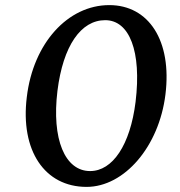

<svg xmlns="http://www.w3.org/2000/svg" viewBox="-20 -721 706 752"><path d="M319 11C467 11 603 -147 628 -351C654 -561 563 -701 408 -701C246 -701 110 -552 85 -341C59 -131 155 11 319 11ZM205 -365C227 -542 297 -642 392 -642C487 -642 535 -520 511 -322C490 -153 421 -51 333 -51C234 -51 182 -176 205 -365Z"/></svg>

Font: TPK Tissa Web Medium
Style: Italic
Weight: 500
Italic angle: -7°
Designer: Jacques Le Bailly, Suppakit Chalermlarp | Katatrad Co.,Ltd.
Foundry: Jacques Le Bailly, Cadson Demak Co.,Ltd.
Version: Version 5.000;Glyphs 3.1.2 (3151)